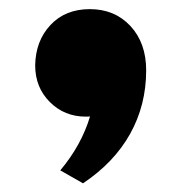

<svg xmlns="http://www.w3.org/2000/svg" viewBox="-20 -245 405 429"><path d="M58.6 -99.1Q59.6 -153.8 92.8 -189.2Q126 -224.6 180.7 -224.6Q236.3 -224.6 271.5 -186.8Q306.6 -148.9 306.6 -87.9Q306.6 -10.3 270.8 54Q234.9 118.2 165.5 164.6L114.7 135.7Q162.1 79.1 181.2 15.1Q178.7 15.6 171.4 15.6Q124 15.6 91.3 -17.1Q58.6 -49.8 58.6 -99.1Z"/></svg>

Font: Goblin
Style: Regular
Weight: 400
Designer: Riccardo De Franceschi
Foundry: Sorkin Type Co.
Version: Version 1.001